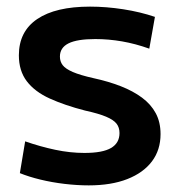

<svg xmlns="http://www.w3.org/2000/svg" viewBox="-20 -550 542 580"><path d="M248 10Q213 10 175 5.5Q137 1 102 -7.5Q67 -16 40 -27L56 -123Q102 -107 147 -97.5Q192 -88 235 -88Q290 -88 315.5 -103Q341 -118 341 -148Q341 -165 332 -176.5Q323 -188 300.5 -197.5Q278 -207 237 -216Q175 -232 130 -252.5Q85 -273 61 -304.5Q37 -336 37 -383Q37 -455 92.5 -492.5Q148 -530 252 -530Q301 -530 352.5 -522Q404 -514 448 -499L431 -403Q389 -418 348.5 -425Q308 -432 268 -432Q213 -432 187 -419Q161 -406 161 -379Q161 -364 169.5 -353Q178 -342 200 -332.5Q222 -323 262 -314Q308 -304 345 -289.5Q382 -275 409 -255Q436 -235 450.5 -208Q465 -181 465 -145Q465 -97 439 -62.5Q413 -28 364.5 -9Q316 10 248 10Z"/></svg>

Font: M PLUS 1 Thin SemiBold
Style: Regular
Weight: 600
Version: Version 1.001